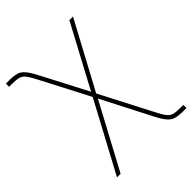

<svg xmlns="http://www.w3.org/2000/svg" viewBox="-206 -648 972 972"><g transform="rotate(-45 280.5 -162.0)"><path d="M64 204.1 269.5 -179.2H285.6L434.1 107.9Q451.7 142.6 464.4 158.2Q477.1 173.8 493.7 178Q510.3 182.1 540.5 182.1H561V204.6H540.5Q506.8 204.6 486.3 199Q465.8 193.4 449.7 175Q433.6 156.7 414.1 118.7L277.8 -146.5L89.8 204.1ZM270.5 -160.2 128.9 -432.6Q111.3 -466.8 98.6 -482.2Q85.9 -497.6 69.3 -502Q52.7 -506.3 22.5 -506.3H2V-529.3H22.5Q56.6 -529.3 76.9 -523.7Q97.2 -518.1 113 -499.5Q128.9 -481 148.4 -443.4L277.8 -195.3L456.5 -529.3H482.4L284.2 -160.2Z"/></g></svg>

Font: Inter 24pt Thin
Style: Regular
Weight: 250
Designer: Rasmus Andersson
Foundry: rsms
Version: Version 4.001;git-66647c0bb